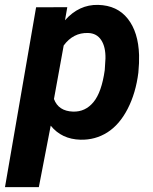

<svg xmlns="http://www.w3.org/2000/svg" viewBox="-54 -558 624 781"><path d="M508.8 -262.7Q498.5 -179.7 465.3 -115.2Q432.1 -50.8 382.8 -19.5Q333.5 11.7 273.4 10.3Q196.8 8.3 152.3 -46.9L104 203.1H-33.7L92.8 -528.3L219.7 -528.8L210.4 -475.6Q267.6 -540 345.2 -538.1Q422.9 -536.1 465.8 -481.7Q508.8 -427.2 511.7 -334Q512.7 -303.7 508.8 -262.7ZM372.1 -272.9 375 -319.8Q376 -367.2 357.7 -395Q339.4 -422.9 304.2 -423.8Q244.1 -425.8 205.1 -373L165.5 -155.3Q183.6 -106 243.2 -104Q293 -102.5 326.2 -142.6Q359.4 -182.6 372.1 -272.9Z"/></svg>

Font: RobotoDraft
Style: Bold Italic
Weight: 700
Italic angle: -12°
Version: Version 2.001150; 2014